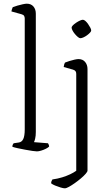

<svg xmlns="http://www.w3.org/2000/svg" viewBox="-20 -820 600 1040"><path d="M180 0Q173 0 155.5 -2.5Q138 -5 117 -9Q96 -13 77 -17Q58 -21 47 -25Q47 -33 50 -38Q53 -43 54 -44L81 -48Q98 -50 106 -67Q114 -84 114 -119V-720Q114 -728 110.5 -734Q107 -740 96 -743L42 -758Q43 -766 45.5 -772Q48 -778 49 -781Q59 -785 74 -789.5Q89 -794 103.5 -797Q118 -800 125 -800Q148 -800 161 -785Q174 -770 174 -746V-105Q174 -84 170.5 -69.5Q167 -55 164 -50L240 -44Q242 -41 244 -36Q246 -31 246 -26Q240 -20 228 -14Q216 -8 202.5 -4Q189 0 180 0ZM331 200Q323 200 308 195.5Q293 191 278.5 185Q264 179 257 173Q257 167 259 161.5Q261 156 264 152Q293 148 317 140.5Q341 133 360 124Q379 115 393 105V-420Q393 -429 389 -434.5Q385 -440 375 -443L325 -457Q326 -466 328 -472Q330 -478 332 -481Q342 -485 356 -489.5Q370 -494 384 -497Q398 -500 405 -500Q428 -500 441 -484.5Q454 -469 454 -446V104Q454 110 444 121.5Q434 133 418 146.5Q402 160 385 172Q368 184 353.5 192Q339 200 331 200ZM415 -613Q410 -613 402 -619.5Q394 -626 386 -635.5Q378 -645 373 -654.5Q368 -664 368 -670Q368 -676 375 -683Q382 -690 392.5 -697Q403 -704 413 -708.5Q423 -713 429 -713Q435 -713 442.5 -706.5Q450 -700 457 -690Q464 -680 469 -670.5Q474 -661 474 -655Q474 -650 467.5 -643Q461 -636 451.5 -629Q442 -622 432 -617.5Q422 -613 415 -613Z"/></svg>

Font: Texturina Medium 12pt Thin
Style: Regular
Weight: 250
Version: Version 1.002